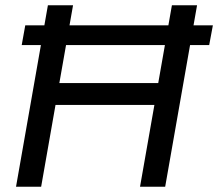

<svg xmlns="http://www.w3.org/2000/svg" viewBox="-20 -706 825 726"><path d="M40.6 0 161.1 -686H256.2L204.4 -391.8H578.3L630 -686H725.1L604.6 0H509.5L563.8 -309.2H189.9L135.6 0ZM62.1 -535.5 75.5 -610.1H784.9L771 -535.5Z"/></svg>

Font: Archivo Variable SemiBold
Style: Italic
Weight: 600
Italic angle: -10°
Designer: Hector Gatti
Foundry: Omnibus-Type
Version: Version 2.001